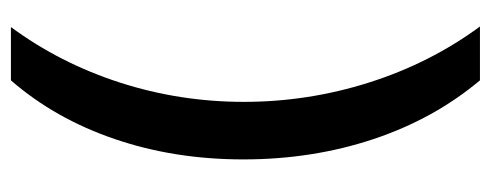

<svg xmlns="http://www.w3.org/2000/svg" viewBox="-298 -456 912 357"><g transform="rotate(90 158.5 -278.0)"><path d="M276.9 -273.9Q276.9 -145.5 239 -34.7Q201.2 76.2 129.9 158.2H30.8Q98.1 66.9 134 -44.4Q169.9 -155.8 169.9 -274.9Q169.9 -394.5 133.8 -508.1Q97.7 -621.6 29.8 -713.9H129.9Q201.7 -628.4 239.3 -515.4Q276.9 -402.3 276.9 -273.9Z"/></g></svg>

Font: f0_46533          
Style: Regular
Weight: 600
Foundry: Ascender Corporation
Version: Version 1.10